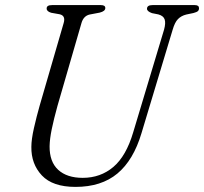

<svg xmlns="http://www.w3.org/2000/svg" viewBox="-20 -720 800 753"><path d="M502.5 -201.5 623.5 -604Q630.5 -629.5 625.8 -643.8Q621 -658 601 -663.5L576 -668.5Q556.5 -675.5 556.5 -685.5Q556.5 -700 578 -700H744Q760.5 -700 760.5 -688Q760.5 -680.5 756.2 -676.5Q752 -672.5 739 -669L710.5 -663Q690.5 -658 678 -645.2Q665.5 -632.5 657 -603L535 -198Q503.5 -92 440.5 -39.5Q377.5 13 276 13Q186.5 13 144.2 -32Q102 -77 103 -144Q103 -173 113.2 -218.2Q123.5 -263.5 135.5 -305.5L229.5 -629Q238.5 -658.5 214 -664L180.5 -670Q162.5 -675.5 163 -687Q163 -700 184 -700H376Q393 -700 393 -688.5Q393 -676 371 -670.5L331.5 -663Q307.5 -657.5 299.5 -629.5L205.5 -305Q191 -252.5 183 -213.8Q175 -175 174.5 -146.5Q174 -85.5 208.2 -54Q242.5 -22.5 304.5 -22.5Q374 -22.5 424.5 -65.2Q475 -108 502.5 -201.5Z"/></svg>

Font: Fraunces 72pt Soft Light
Style: Italic
Weight: 300
Italic angle: -16°
Version: Version 1.000;[b76b70a41]